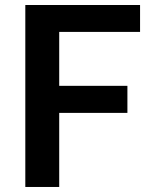

<svg xmlns="http://www.w3.org/2000/svg" viewBox="-20 -743 606 763"><path d="M536.6 -616.2H215.3V-401.9H486.3V-294.4H215.3V0H80.6V-723.1H536.6Z"/></svg>

Font: Lato-SemiBold
Style: Bold
Weight: 500
Designer: Lukasz Dziedzic with Adam Twardoch and Botio Nikoltchev
Foundry: tyPoland Lukasz Dziedzic
Version: ""